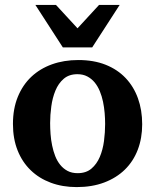

<svg xmlns="http://www.w3.org/2000/svg" viewBox="-20 -742 624 774"><path d="M403.8 -242.2Q403.8 -263.2 401.9 -286.4Q399.9 -309.6 395.3 -332Q390.6 -354.5 382.3 -374.5Q374 -394.5 361.6 -409.7Q349.1 -424.8 332 -433.8Q314.9 -442.9 292 -442.9Q258.3 -442.9 236.8 -424.3Q215.3 -405.8 203.4 -376.7Q191.4 -347.7 186.8 -313Q182.1 -278.3 182.1 -246.1Q182.1 -224.6 183.8 -201.2Q185.5 -177.7 190.2 -155.3Q194.8 -132.8 202.6 -112.8Q210.4 -92.8 222.9 -77.4Q235.4 -62 252.4 -53Q269.5 -43.9 293 -43.9Q327.1 -43.9 348.6 -62.3Q370.1 -80.6 382.3 -109.4Q394.5 -138.2 399.2 -173.3Q403.8 -208.5 403.8 -242.2ZM553.2 -241.2Q553.2 -185.1 535.4 -138.4Q517.6 -91.8 483.4 -58.3Q449.2 -24.9 400.1 -6.3Q351.1 12.2 289.1 12.2Q231.9 12.2 184.8 -5.4Q137.7 -22.9 103.8 -55.7Q69.8 -88.4 51 -135.5Q32.2 -182.6 32.2 -242.2Q32.2 -303.7 51.8 -351.6Q71.3 -399.4 106.2 -432.4Q141.1 -465.3 189.5 -482.7Q237.8 -500 295.9 -500Q357.9 -500 405.8 -481Q453.6 -461.9 486.3 -427.5Q519 -393.1 536.1 -345.7Q553.2 -298.3 553.2 -241.2ZM351.6 -550.8H233.4L122.6 -722.2H205.6L292.5 -627.9L379.4 -722.2H462.4Z"/></svg>

Font: Charis SIL Phon
Style: Bold
Weight: 700
Foundry: SIL International
Version: Version 5.000